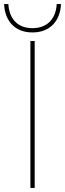

<svg xmlns="http://www.w3.org/2000/svg" viewBox="-80 -921 319 941"><path d="M69 0H90V-720H69ZM-60 -901C-56 -817 -6 -762 79 -762C164 -762 215 -817 219 -901H198C194 -827 150 -783 79 -783C8 -783 -35 -827 -39 -901Z"/></svg>

Font: Aspekta 50
Style: Regular
Weight: 50
Designer: Ivo Dolenc
Version: Version 2.000